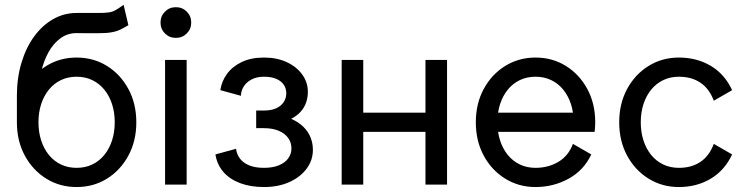

<svg xmlns="http://www.w3.org/2000/svg" viewBox="-20 -752 3051 782"><path d="M136.7 -361.3Q136.7 -411.6 147.2 -457.5Q157.7 -503.4 177.7 -539.6Q197.8 -575.7 226.6 -596.4Q255.4 -617.2 292 -617.2Q310.5 -617.2 316.7 -616.9Q322.8 -616.7 326.7 -616.7Q330.6 -616.7 341.3 -616.7Q352.1 -616.7 379.4 -616.7Q413.6 -616.7 434.1 -620.4Q454.6 -624 469.7 -631.3Q484.9 -638.7 502.9 -649.4L483.4 -732.4Q463.9 -718.3 451.2 -710.9Q438.5 -703.6 423.1 -701.4Q407.7 -699.2 378.9 -699.2Q360.8 -699.2 354.7 -699.2Q348.6 -699.2 344.7 -699.2Q340.8 -699.2 330.1 -699.2Q319.3 -699.2 292 -699.2Q240.7 -699.2 196.5 -674.1Q152.3 -648.9 119.1 -603.5Q85.9 -558.1 67.4 -496.3Q48.8 -434.6 48.8 -361.3V-253.9H136.7ZM292 -439.5Q327.1 -439.5 355.7 -425.8Q384.3 -412.1 404.8 -387Q425.3 -361.8 436.3 -328.1Q447.3 -294.4 447.3 -253.9Q447.3 -213.9 436.3 -179.9Q425.3 -146 404.8 -120.8Q384.3 -95.7 355.7 -82Q327.1 -68.4 292 -68.4Q256.8 -68.4 228.3 -82Q199.7 -95.7 179.2 -120.8Q158.7 -146 147.7 -179.9Q136.7 -213.9 136.7 -253.9Q136.7 -294.4 147.7 -328.1Q158.7 -361.8 179.2 -387Q199.7 -412.1 228.3 -425.8Q256.8 -439.5 292 -439.5ZM292 -517.6Q223.6 -517.6 168.5 -483.4Q113.3 -449.2 81.1 -389.6Q48.8 -330.1 48.8 -253.9Q48.8 -177.7 81.1 -118.2Q113.3 -58.6 168.5 -24.4Q223.6 9.8 292 9.8Q360.8 9.8 415.8 -24.4Q470.7 -58.6 502.9 -118.2Q535.2 -177.7 535.2 -253.9Q535.2 -330.1 502.9 -389.6Q470.7 -449.2 415.8 -483.4Q360.8 -517.6 292 -517.6Z M652.3 0H740.2V-507.8H652.3ZM633.8 -660.2Q633.8 -633.8 651.9 -615.7Q669.9 -597.7 696.3 -597.7Q722.7 -597.7 740.7 -615.7Q758.8 -633.8 758.8 -660.2Q758.8 -686.5 740.7 -704.6Q722.7 -722.7 696.3 -722.7Q669.9 -722.7 651.9 -704.6Q633.8 -686.5 633.8 -660.2Z M1055.2 -301.8Q1037.6 -301.8 1030.5 -301.8Q1023.4 -301.8 1023.4 -301.8V-230Q1023.4 -230 1030.3 -230Q1037.1 -230 1055.2 -230Q1090.3 -230 1115.5 -219.2Q1140.6 -208.5 1153.8 -189.9Q1167 -171.4 1167 -147.9Q1167 -124.5 1153.8 -106.7Q1140.6 -88.9 1115.5 -78.6Q1090.3 -68.4 1055.2 -68.4Q1020 -68.4 995.8 -78.1Q971.7 -87.9 958 -105.2Q944.3 -122.6 941.4 -146L857.4 -123Q864.3 -80.6 890.4 -51Q916.5 -21.5 958.5 -5.9Q1000.5 9.8 1055.2 9.8Q1113.8 9.8 1158.7 -10.5Q1203.6 -30.8 1229 -65.2Q1254.4 -99.6 1254.4 -141.6Q1254.4 -168 1245.1 -191.7Q1235.8 -215.3 1216.3 -234.9Q1196.8 -254.4 1166 -268.1Q1190.4 -280.8 1205.3 -297.9Q1220.2 -314.9 1227.1 -335.4Q1233.9 -356 1233.9 -377.9Q1233.9 -416.5 1211.2 -448.2Q1188.5 -480 1148.2 -498.8Q1107.9 -517.6 1055.2 -517.6Q1002.9 -517.6 964.8 -499.5Q926.8 -481.4 904.8 -451.4Q882.8 -421.4 877.4 -384.8L961.4 -361.8Q961.4 -381.8 972.7 -399.7Q983.9 -417.5 1004.9 -428.5Q1025.9 -439.5 1055.2 -439.5Q1085 -439.5 1105 -430.9Q1125 -422.4 1135.5 -407.2Q1146 -392.1 1146 -372.1Q1146 -352.1 1135.5 -336.2Q1125 -320.3 1105 -311Q1085 -301.8 1055.2 -301.8Z M1371.6 -507.8V0H1459.5V-214.8H1712.9V0H1800.8V-507.8H1712.9V-293H1459.5V-507.8Z M1954.1 -293V-214.8H2313.5L2347.7 -293ZM2313.5 -166Q2295.4 -117.2 2254.2 -92.8Q2212.9 -68.4 2161.1 -68.4Q2126 -68.4 2097.4 -82Q2068.8 -95.7 2048.3 -120.8Q2027.8 -146 2016.8 -179.9Q2005.9 -213.9 2005.9 -253.9Q2005.9 -294.4 2016.8 -328.1Q2027.8 -361.8 2048.3 -387Q2068.8 -412.1 2097.4 -425.8Q2126 -439.5 2161.1 -439.5Q2196.3 -439.5 2224.9 -425.8Q2253.4 -412.1 2273.9 -387Q2294.4 -361.8 2305.4 -328.1Q2316.4 -294.4 2316.4 -253.9Q2316.4 -243.7 2315.7 -234.1Q2314.9 -224.6 2313.5 -214.8H2401.9Q2402.8 -224.6 2403.6 -234.4Q2404.3 -244.1 2404.3 -253.9Q2404.3 -330.1 2372.1 -389.6Q2339.8 -449.2 2284.9 -483.4Q2230 -517.6 2161.1 -517.6Q2092.8 -517.6 2037.6 -483.4Q1982.4 -449.2 1950.2 -389.6Q1918 -330.1 1918 -253.9Q1918 -177.7 1950.2 -118.2Q1982.4 -58.6 2037.6 -24.4Q2092.8 9.8 2161.1 9.8Q2233.9 9.8 2295.9 -24.2Q2357.9 -58.1 2388.2 -123Z M2589.8 -253.9Q2589.8 -294.4 2600.8 -328.1Q2611.8 -361.8 2632.3 -387Q2652.8 -412.1 2681.4 -425.8Q2710 -439.5 2745.1 -439.5Q2796.9 -439.5 2833 -415Q2869.1 -390.6 2887.2 -341.8L2961.9 -384.8Q2931.6 -450.2 2874.8 -483.9Q2817.9 -517.6 2745.1 -517.6Q2676.8 -517.6 2621.6 -483.4Q2566.4 -449.2 2534.2 -389.6Q2502 -330.1 2502 -253.9Q2502 -177.7 2534.2 -118.2Q2566.4 -58.6 2621.6 -24.4Q2676.8 9.8 2745.1 9.8Q2817.9 9.8 2874.8 -24.2Q2931.6 -58.1 2961.9 -123L2887.2 -166Q2869.1 -117.2 2833 -92.8Q2796.9 -68.4 2745.1 -68.4Q2710 -68.4 2681.4 -82Q2652.8 -95.7 2632.3 -120.8Q2611.8 -146 2600.8 -179.9Q2589.8 -213.9 2589.8 -253.9Z"/></svg>

Font: Giphurs SC
Style: Regular
Weight: 400
Version: Version 0.920